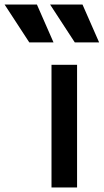

<svg xmlns="http://www.w3.org/2000/svg" viewBox="-174 -827 457 847"><path d="M-44.9 -640.1 -153.8 -807.1H-11.2L62 -640.1ZM155.8 -640.1 46.9 -807.1H189.9L263.2 -640.1ZM53.2 0V-541H166V0Z"/></svg>

Font: Plus Jakarta Sans SemiBold
Style: Regular
Weight: 600
Designer: Gumpita Rahayu
Foundry: Tokotype
Version: Version 2.006